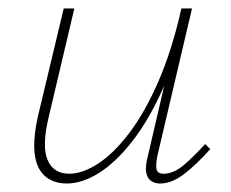

<svg xmlns="http://www.w3.org/2000/svg" viewBox="-20 -428 543 452"><path d="M137 4Q114 4 97 -5.5Q80 -15 70.5 -34Q61 -53 60.5 -82.5Q60 -112 69 -153L130 -408H155L95 -154Q78 -84 92 -51.5Q106 -19 143 -19Q174 -19 210.5 -42.5Q247 -66 284 -114.5Q321 -163 353 -236.5Q385 -310 407 -408H425Q400 -301 365.5 -223.5Q331 -146 291.5 -95.5Q252 -45 212.5 -20.5Q173 4 137 4ZM357 4Q343 4 334.5 -3Q326 -10 324 -23Q322 -36 327 -56L409 -408H432L350 -59Q346 -37 349 -28Q352 -19 365 -19Q388 -19 411.5 -38.5Q435 -58 463 -89L475 -77Q442 -40 413 -18Q384 4 357 4Z"/></svg>

Font: Ysabeau Infant Thin
Style: Italic
Weight: 250
Italic angle: -12°
Designer: Christian Thalmann (Catharsis Fonts)
Version: Version 2.001;gftools[0.9.30]; featfreeze: ss01,ss02,lnum